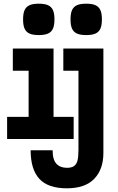

<svg xmlns="http://www.w3.org/2000/svg" viewBox="-20 -813 640 1040"><path d="M146 1H265Q265 52 285.5 74Q306 96 343 96Q368 96 381.5 86Q395 76 400 55.5Q405 35 405 -1V-430H323V-550H540V16Q540 104 490.5 155.5Q441 207 342 207Q240.5 207 193.2 155.8Q146 104.5 146 1ZM18.5 -180H135V-430H49.5V-550H270V-180H379V-60H18.5ZM105 -708Q105 -740 113.2 -758.2Q121.5 -776.5 139.8 -784.8Q158 -793 190 -793Q222 -793 240.2 -784.8Q258.5 -776.5 266.8 -758.2Q275 -740 275 -708Q275 -676 266.8 -657.8Q258.5 -639.5 240.2 -631.2Q222 -623 190 -623Q158 -623 139.8 -631.2Q121.5 -639.5 113.2 -657.8Q105 -676 105 -708ZM362 -708Q362 -740 370.2 -758.2Q378.5 -776.5 396.8 -784.8Q415 -793 447 -793Q479 -793 497.2 -784.8Q515.5 -776.5 523.8 -758.2Q532 -740 532 -708Q532 -676 523.8 -657.8Q515.5 -639.5 497.2 -631.2Q479 -623 447 -623Q415 -623 396.8 -631.2Q378.5 -639.5 370.2 -657.8Q362 -676 362 -708Z"/></svg>

Font: JuliaMono Black
Style: Regular
Weight: 900
Monospace: yes
Designer: cormullion
Foundry: corm
Version: Version 0.054; ttfautohint (v1.8.4)